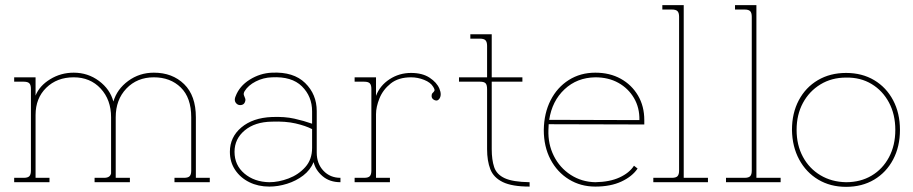

<svg xmlns="http://www.w3.org/2000/svg" viewBox="-20 -707 3542 745"><path d="M35 0V-17H72Q88 -17 94 -23.5Q100 -30 100 -45V-362Q100 -377 94 -383.5Q88 -390 72 -390H35V-407H118V-336Q133 -374 174.5 -399.5Q216 -425 266 -425Q321 -425 364 -393Q407 -361 420 -313Q434 -361 477.5 -393Q521 -425 577 -425Q649 -425 694.5 -380.5Q740 -336 740 -252V-17H794V0H657V-17H694Q710 -17 716 -23.5Q722 -30 722 -45V-252Q722 -328 681.5 -367.5Q641 -407 577 -407Q512 -407 470.5 -363.5Q429 -320 429 -252V-17H484V0H347V-17H384Q407 -17 411 -34V-252Q411 -320 370.5 -363.5Q330 -407 266 -407Q201 -407 159.5 -366.5Q118 -326 118 -261V-17H172V0Z M1025 17Q982 17 947.5 0Q913 -17 892.5 -47.5Q872 -78 872 -118Q872 -175 916.5 -212.5Q961 -250 1035 -253Q1085 -255 1122.5 -246.5Q1160 -238 1191 -227V-275Q1191 -333 1151.5 -372Q1112 -411 1035 -407Q1002 -406 972.5 -391Q943 -376 929 -353Q924 -344 926.5 -337.5Q929 -331 931.5 -324.5Q934 -318 929 -308Q925 -301 916 -299.5Q907 -298 900 -303Q886 -314 894 -333Q909 -373 949 -398Q989 -423 1035 -425Q1119 -429 1164 -385Q1209 -341 1209 -276V-115Q1209 -72 1235 -44.5Q1261 -17 1301 -17V0Q1259 0 1231.5 -23.5Q1204 -47 1197 -78Q1184 -47 1156.5 -26Q1129 -5 1094 6Q1059 17 1025 17ZM1025 0Q1061 0 1099.5 -14.5Q1138 -29 1164.5 -58.5Q1191 -88 1191 -133V-206Q1166 -219 1127 -228Q1088 -237 1035 -235Q969 -234 929.5 -201Q890 -168 890 -118Q890 -66 928.5 -33.5Q967 -1 1025 0Z M1356 0V-17H1393Q1409 -17 1415 -23.5Q1421 -30 1421 -45V-362Q1421 -377 1415 -383.5Q1409 -390 1393 -390H1356V-407H1439V-335Q1454 -375 1491.5 -399.5Q1529 -424 1575 -424Q1619 -424 1647 -405.5Q1675 -387 1685 -363Q1695 -339 1685 -324Q1678 -314 1667.5 -318Q1657 -322 1655 -331Q1654 -342 1658.5 -346Q1663 -350 1665.5 -354.5Q1668 -359 1661 -370Q1651 -387 1626 -397Q1601 -407 1575 -407Q1526 -407 1496 -383Q1466 -359 1452.5 -325.5Q1439 -292 1439 -264V-17H1493V0Z M2035 17Q1967 17 1931 -0.5Q1895 -18 1882.5 -50.5Q1870 -83 1870 -128V-361Q1870 -378 1864 -384Q1858 -390 1843 -390H1761V-407H1870V-529Q1870 -544 1864 -550.5Q1858 -557 1842 -557H1805V-574H1888V-407H2007V-390H1888V-128Q1888 -87 1897.5 -58.5Q1907 -30 1938.5 -15.5Q1970 -1 2035 0Z M2461 -241Q2462 -289 2440 -326.5Q2418 -364 2379.5 -385.5Q2341 -407 2290 -407Q2219 -406 2170.5 -360.5Q2122 -315 2111 -242ZM2290 17Q2233 17 2187.5 -11Q2142 -39 2116 -88.5Q2090 -138 2090 -203Q2091 -268 2116.5 -318Q2142 -368 2187 -396.5Q2232 -425 2290 -425Q2346 -425 2388.5 -401.5Q2431 -378 2455.5 -336.5Q2480 -295 2480 -241V-224L2109 -225L2108 -203Q2106 -148 2129 -102Q2152 -56 2194.5 -28.5Q2237 -1 2290 0Q2346 -1 2384 -18.5Q2422 -36 2440 -64L2454 -53Q2433 -22 2391 -2.5Q2349 17 2290 17Z M2515 0V-17H2587Q2603 -17 2609 -23.5Q2615 -30 2615 -45V-642Q2615 -657 2609 -663.5Q2603 -670 2587 -670H2550V-687H2633V-17H2727V0Z M2797 0V-17H2869Q2885 -17 2891 -23.5Q2897 -30 2897 -45V-642Q2897 -657 2891 -663.5Q2885 -670 2869 -670H2832V-687H2915V-17H3009V0Z M3263 18Q3202 18 3155 -10Q3108 -38 3081 -88Q3054 -138 3053 -203Q3053 -268 3079.5 -318Q3106 -368 3153.5 -396Q3201 -424 3263 -424Q3325 -424 3372 -396Q3419 -368 3445.5 -318Q3472 -268 3472 -203Q3472 -138 3445.5 -88Q3419 -38 3372 -10Q3325 18 3263 18ZM3263 0Q3319 0 3362 -25.5Q3405 -51 3429.5 -97Q3454 -143 3454 -203Q3454 -263 3429.5 -309Q3405 -355 3362 -381Q3319 -407 3263 -406Q3207 -406 3163.5 -379.5Q3120 -353 3095.5 -307.5Q3071 -262 3071 -203Q3071 -144 3095.5 -98.5Q3120 -53 3163.5 -27Q3207 -1 3263 0Z"/></svg>

Font: Grandiflora One
Style: Regular
Weight: 400
Designer: Haesung Cho
Foundry: JAMO
Version: Version 1.000; ttfautohint (v1.8.4.7-5d5b);gftools[0.9.28]